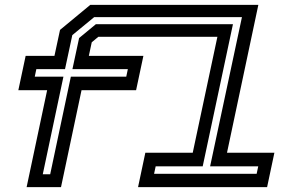

<svg xmlns="http://www.w3.org/2000/svg" viewBox="-20 -770 1206 790"><path d="M89.5 0 174 -399H55.5L85.5 -540H204L227 -647L351.5 -750H1043L914 -141.5H1109L1079 0H548L578 -141.5H773L874.5 -618.5H384.5L357.5 -596L345.5 -540H570L540 -399H315.5L231 0ZM156 -53H186.5L271.5 -454.5H499.5L506 -485.5H278L305.5 -613.5L374.5 -670.5H938.5L814 -85.5H620.5L614 -55H1036L1042.5 -85.5H844.5L975.5 -699.5H367.5L277.5 -625.5L247.5 -485.5H129.5L123 -454.5H241Z"/></svg>

Font: Tourney Expanded SemiBold
Style: Italic
Weight: 600
Width: 7
Italic angle: -12°
Designer: Tyler Finck
Foundry: Etcetera Type Co
Version: Version 1.010; ttfautohint (v1.8.3)